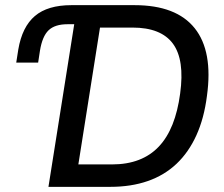

<svg xmlns="http://www.w3.org/2000/svg" viewBox="-20 -725 868 745"><path d="M168 0 268 -631H242Q193 -631 168.5 -607.5Q144 -584 135 -528L128 -482H43L51 -533Q66 -621 115.5 -663Q165 -705 257 -705H502Q664 -705 735.5 -615.5Q807 -526 783 -353Q772 -266 742 -200Q712 -134 665 -89.5Q618 -45 553.5 -22.5Q489 0 408 0ZM284 -87H414Q473 -87 518.5 -104.5Q564 -122 596.5 -156.5Q629 -191 649.5 -242.5Q670 -294 679 -362Q697 -493 651 -555.5Q605 -618 494 -618H368Z"/></svg>

Font: Nunito Sans 10pt SemiCondensed SemiBold
Style: Italic
Weight: 600
Width: 4
Italic angle: -9°
Designer: Vernon Adams
Foundry: Vernon Adams
Version: Version 3.101;gftools[0.9.27]